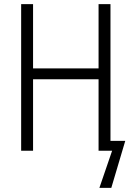

<svg xmlns="http://www.w3.org/2000/svg" viewBox="-20 -734 640 935"><path d="M83 0V-714H141V-401H460V-714H518V-48H590L522 181H464L526 0H460V-348H141V0Z"/></svg>

Font: Noto Sans Mono Light
Style: Regular
Weight: 300
Designer: Monotype Design Team
Foundry: Monotype Imaging Inc.
Version: Version 2.014; ttfautohint (v1.8.4.7-5d5b)